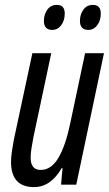

<svg xmlns="http://www.w3.org/2000/svg" viewBox="-20 -753 446 783"><path d="M244 -698Q244 -733 212 -733Q187 -733 173 -713.5Q159 -694 159 -668Q159 -631 193 -631Q215 -631 229.5 -650Q244 -669 244 -698ZM391 -698Q391 -733 359 -733Q334 -733 320 -713.5Q306 -694 306 -668Q306 -631 340 -631Q362 -631 376.5 -650Q391 -669 391 -698ZM232 -68H235L229 0H291L404 -536H327L266 -248Q247 -158 218 -109Q189 -60 146 -60Q105 -60 105 -110Q105 -128 108.5 -149Q112 -170 116 -192L189 -536H112L36 -181Q32 -160 28.5 -135.5Q25 -111 25 -93Q25 10 119 10Q187 10 232 -68Z"/></svg>

Font: Noto Sans Display Condensed
Style: Italic
Weight: 400
Width: 3
Designer: Monotype Design team
Foundry: Monotype Imaging Inc.
Version: 1.000